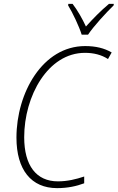

<svg xmlns="http://www.w3.org/2000/svg" viewBox="-20 -962 608 992"><path d="M402 -783H435C465 -828 528 -896 567 -934L568 -942H543C502 -908 458 -863 424 -825C406 -864 380 -910 355 -942H333L332 -934C355 -897 389 -825 402 -783ZM275 10C329 10 375 0 415 -15V-50C373 -36 329 -25 279 -25C168 -25 105 -106 105 -253C105 -465 227 -689 419 -689C464 -689 504 -679 538 -657L557 -691C519 -713 475 -724 420 -724C200 -724 65 -482 65 -251C65 -85 141 10 275 10Z"/></svg>

Font: Noto Sans SemiCondensed ExtraLight
Style: Italic
Weight: 200
Width: 4
Italic angle: -12°
Designer: Monotype Design Team
Foundry: Monotype Imaging Inc.
Version: Version 2.013